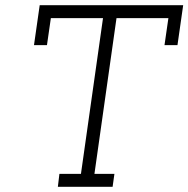

<svg xmlns="http://www.w3.org/2000/svg" viewBox="-20 -720 726 740"><path d="M209 -50 203 0H414L421 -50H344L429 -650H629L614 -546H664L686 -700H133L111 -546H161L176 -650H377L292 -50Z"/></svg>

Font: Josefin Slab Medium
Style: Italic
Weight: 500
Italic angle: -12°
Version: Version 2.000